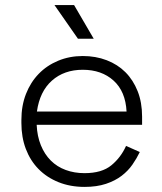

<svg xmlns="http://www.w3.org/2000/svg" viewBox="-20 -720 638 754"><path d="M477 -282Q473 -361 426 -403.5Q379 -446 305 -446Q232 -446 184 -403.5Q136 -361 125 -282ZM312 14Q256 14 210 -4.5Q164 -23 131.5 -56Q99 -89 81.5 -135Q64 -181 64 -237V-249Q64 -305 82 -351Q100 -397 132 -430Q164 -463 208.5 -481.5Q253 -500 305 -500Q356 -500 399 -483.5Q442 -467 472.5 -436.5Q503 -406 520.5 -362Q538 -318 538 -262V-230H124Q126 -185 140.5 -149.5Q155 -114 179.5 -89.5Q204 -65 238 -52.5Q272 -40 312 -40Q380 -40 417.5 -71Q455 -102 475 -147L529 -123Q517 -98 500 -73.5Q483 -49 457.5 -29.5Q432 -10 396 2Q360 14 312 14ZM286 -568 194 -700H271L348 -568Z"/></svg>

Font: Space Grotesk Light
Style: Regular
Weight: 300
Designer: Florian Karsten
Foundry: Florian Karsten
Version: Version 2.000